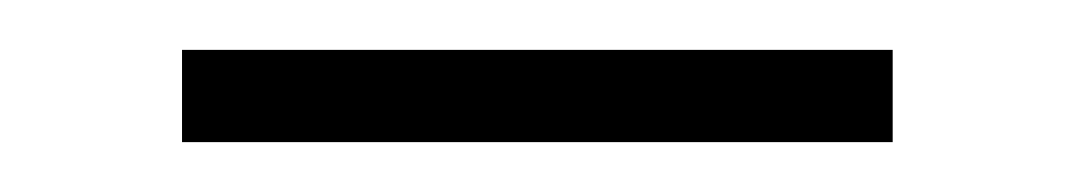

<svg xmlns="http://www.w3.org/2000/svg" viewBox="-20 -729 430 77"><path d="M53 -672V-709H338V-672Z"/></svg>

Font: Raleway Thin Light
Style: Regular
Weight: 300
Version: Version 4.026